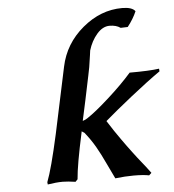

<svg xmlns="http://www.w3.org/2000/svg" viewBox="-51 -750 727 803"><g transform="rotate(-5 312.0 -348.0)"><path d="M168.9 -201.2 228 -479Q248 -574.2 324.5 -638.2Q400.9 -702.1 491.2 -702.1Q532.7 -702.1 545.9 -684.1Q532.7 -652.8 507.8 -621.1L478 -620.1Q460.4 -632.8 432.1 -632.8Q403.3 -632.8 378.9 -604.5Q354.5 -576.2 342.8 -537.1Q342.3 -534.7 339.8 -515.1Q332.5 -460.9 326.2 -435.1Q303.2 -323.2 286.1 -246.1Q297.9 -249.5 308.1 -256.8Q342.3 -279.3 400.4 -331.5Q458.5 -383.8 499 -430.2Q583 -430.2 623 -436L624 -424.8Q570.8 -387.7 499.5 -331.1Q428.2 -274.4 384.8 -236.8Q399.9 -212.9 413.3 -192.9Q426.8 -172.9 439.9 -154.5Q453.1 -136.2 460.2 -126.2Q467.3 -116.2 481.4 -97.7Q495.6 -79.1 500 -73.2Q539.1 -24.9 553.2 -4.9L543 4.9Q519.5 0 478 0Q442.4 0 400.9 4.9Q393.6 -10.7 372.1 -55.2Q350.6 -101.6 332.3 -133.1Q314 -164.6 289.1 -195.8Q278.8 -202.6 277.8 -203.1Q277.8 -202.6 277.3 -200.7Q276.9 -198.7 276.9 -198.2Q247.6 -64 243.2 -4.9L233.9 4.9Q200.7 0 180.2 0Q153.3 0 117.2 5.9L116.2 -3.9Q137.2 -57.6 168.9 -201.2Z"/></g></svg>

Font: Linear Smooth
Style: Bold Italic
Weight: 700
Designer: Philipp H. Poll, Flanker
Foundry: Philipp H. Poll, reworked by Flanker
Version: Version 1.061 | FøM Fix